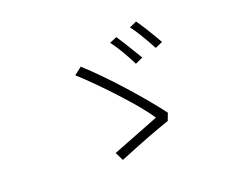

<svg xmlns="http://www.w3.org/2000/svg" viewBox="-110 -929 1219 1021"><g transform="rotate(-20 500.0 -418.0)"><path d="M574.2 -692.4 615.2 -710Q635.7 -680.7 708 -560.5L665 -541Q614.3 -640.6 574.2 -692.4ZM701.2 -733.4 742.2 -752Q779.3 -700.2 835 -602.5L793 -584Q733.4 -693.4 701.2 -733.4ZM735.4 -238.3 719.7 -197.3Q601.6 -157.2 424.8 -84L401.4 -131.8Q430.7 -143.6 535.2 -184.1Q639.6 -224.6 667 -235.4Q624 -300.8 525.9 -407.7Q427.7 -514.6 340.8 -593.8L383.8 -627Q474.6 -543.9 575.7 -430.7Q676.8 -317.4 735.4 -238.3Z"/></g></svg>

Font: GenEi Gothic M Light
Style: Regular
Weight: 300
Designer: o_tamon (Modified); [Source Han Sans]
Ryoko NISHIZUKA  (kana & ideographs); Paul D. Hunt (Latin, Greek & Cyrillic); Wenl
Version: Version 1.1a;Original Version 1.004